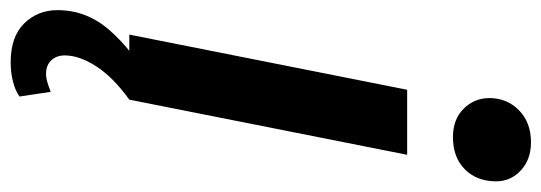

<svg xmlns="http://www.w3.org/2000/svg" viewBox="-374 -456 1040 369"><g transform="rotate(90 146.5 -272.0)"><path d="M29 0 135 -534H260L154 0ZM226 -622Q192 -622 171.5 -642.5Q151 -663 151 -692Q151 -726 174.5 -749Q198 -772 236 -772Q269 -772 290 -752.5Q311 -733 311 -705Q311 -668 288 -645Q265 -622 226 -622ZM82 228Q33 228 7.5 202Q-18 176 -18 138Q-18 82 20.5 38Q59 -6 117 -38L154 0Q111 31 90 63.5Q69 96 69 124Q69 140 78.5 150Q88 160 104 160Q112 160 120.5 157.5Q129 155 139 151L148 211Q137 219 119.5 223.5Q102 228 82 228Z"/></g></svg>

Font: MOST Montserrat SemiBold
Style: Italic
Weight: 600
Italic angle: -11.3°
Designer: Julieta Ulanovsky
Foundry: Julieta Ulanovsky
Version: Version 8.000;March 11, 2024;FontCreator 15.0.0.2926 64-bit